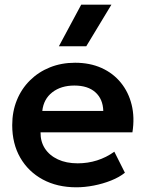

<svg xmlns="http://www.w3.org/2000/svg" viewBox="-20 -782 620 817"><path d="M305 15Q223.5 15 162 -18.2Q100.5 -51.5 66.2 -111Q32 -170.5 32 -249.5Q32 -307.5 51.8 -356Q71.5 -404.5 107.8 -440.2Q144 -476 192.8 -495.5Q241.5 -515 299.5 -515Q362.5 -515 412 -492.8Q461.5 -470.5 494.2 -430.2Q527 -390 540.2 -336.2Q553.5 -282.5 543.5 -219H152.5Q152 -179.5 171.2 -150Q190.5 -120.5 226.2 -103.8Q262 -87 310.5 -87Q353.5 -87 393 -99.5Q432.5 -112 466.5 -136.5L511.5 -47Q488 -28 453 -14Q418 0 379.2 7.5Q340.5 15 305 15ZM160 -310H419.5Q418 -360.5 386 -389.2Q354 -418 296.5 -418Q239.5 -418 202.5 -389.2Q165.5 -360.5 160 -310ZM230.5 -585 325.5 -762H454L347 -585Z"/></svg>

Font: Geologica Thin Roman Medium
Style: Regular
Weight: 500
Version: Version 1.010;gftools[0.9.28]